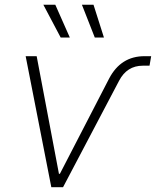

<svg xmlns="http://www.w3.org/2000/svg" viewBox="-20 -780 650 800"><path d="M193.8 0 86.9 -545.9H132.8L225.6 -55.7H229.5L434.6 -452.6Q483.4 -545.9 582 -545.9H609.9L603 -506.3H575.2Q508.8 -506.3 476.1 -443.4L242.7 0ZM232.9 -623.5 160.6 -760.3H210.4L271 -623.5ZM375 -623.5 321.3 -760.3H369.6L413.1 -623.5Z"/></svg>

Font: Inter Extra Light
Style: Italic
Weight: 200
Italic angle: -9.39999°
Designer: Rasmus Andersson
Foundry: rsms
Version: Version 4.000;git-3c8e0fc